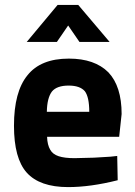

<svg xmlns="http://www.w3.org/2000/svg" viewBox="-20 -751 550 783"><path d="M258 12Q349 12 460 -16L458 -115L430 -112Q383 -109 363 -108Q301 -106 284 -106Q243 -106 219 -114Q195 -122 185 -140Q173 -160 172 -193H466L476 -286Q476 -399 422 -456Q366 -512 261 -512Q146 -512 92 -444Q37 -377 37 -238Q37 -105 89 -47Q142 12 258 12ZM344 -295H171Q172 -352 192 -378Q212 -402 260 -402Q306 -402 326 -379Q344 -355 344 -295ZM215 -731 89 -580H212L258 -647L304 -580H427L299 -731Z"/></svg>

Font: Online Auction - Bold
Style: Bold
Weight: 500
Designer: Mohamed Mostafa, the designer of Online Auction
Foundry: Kief Type Foundry
Version: ""